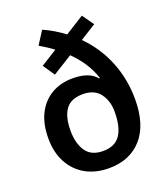

<svg xmlns="http://www.w3.org/2000/svg" viewBox="-141 -864 845 972"><g transform="rotate(-20 281.5 -377.5)"><path d="M280 10Q208 10 154.5 -20Q101 -50 71 -105.5Q41 -161 41 -237Q41 -314 68.5 -368.5Q96 -423 145.5 -452Q195 -481 260 -481Q350 -481 387 -434L391 -436Q376 -482 349.5 -522Q323 -562 289 -595L183 -529L140 -592L228 -647Q211 -660 192.5 -672Q174 -684 155 -695L200 -765Q260 -738 311 -699L413 -763L457 -701L371 -647Q445 -573 483.5 -477Q522 -381 522 -274Q522 -136 457 -63Q392 10 280 10ZM281 -82Q345 -82 374 -124.5Q403 -167 403 -250Q403 -308 373 -348Q343 -388 281 -388Q217 -388 188.5 -349Q160 -310 160 -235Q160 -167 188.5 -124.5Q217 -82 281 -82Z"/></g></svg>

Font: Noto Sans Mono SemiCondensed SemiBold
Style: Regular
Weight: 600
Width: 4
Designer: Monotype Design Team
Foundry: Monotype Imaging Inc.
Version: Version 2.014; ttfautohint (v1.8.4.7-5d5b)